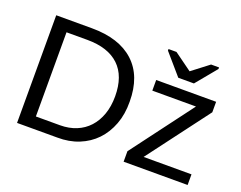

<svg xmlns="http://www.w3.org/2000/svg" viewBox="-113 -941 1449 1153"><g transform="rotate(20 611.0 -364.0)"><path d="M674 -351Q675 -271 650.5 -206Q626 -141 582 -95Q538 -49 476 -24Q414 1 339 0H82V-688H310Q485 -688 579.5 -601Q674 -514 674 -351ZM581 -351Q581 -480 511 -546.5Q441 -613 308 -613H175V-75H329Q386 -75 432.5 -94Q479 -113 512 -149Q545 -185 563 -236Q581 -287 581 -351ZM763 0V-67L1058 -460H779V-528H1162V-461L866 -68H1172V0ZM999 -586H899L785 -718V-728H836L949 -646H950L1057 -728H1108V-718Z"/></g></svg>

Font: Libra Sans
Style: Regular
Weight: 400
Foundry: Context Ltd
Version: Version 1.000; ttfautohint (v1.3)